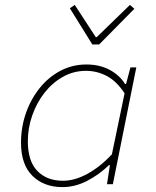

<svg xmlns="http://www.w3.org/2000/svg" viewBox="-20 -754 640 786"><path d="M236 12Q160 12 113 -34Q66 -80 66 -170Q66 -233 86 -290.5Q106 -348 142 -393Q178 -438 227 -464Q276 -490 334 -490Q388 -490 429 -468Q470 -446 492 -410H496L514 -478H538L442 0H418L430 -78H426Q386 -39 336.5 -13.5Q287 12 236 12ZM238 -14Q286 -14 338 -42.5Q390 -71 438 -122L490 -372Q457 -422 417 -443Q377 -464 332 -464Q281 -464 237.5 -439.5Q194 -415 162 -374Q130 -333 112 -281.5Q94 -230 94 -176Q94 -94 133 -54Q172 -14 238 -14ZM358 -572 266 -720 286 -734 372 -602H376L512 -734L530 -718L386 -572Z"/></svg>

Font: SourceCodeVF
Style: Italic
Weight: 200
Italic angle: -11°
Monospace: yes
Designer: Paul D. Hunt, Teo Tuominen
Foundry: Adobe
Version: Version 1.026;hotconv 1.1.0;makeotfexe 2.6.0